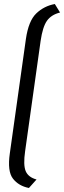

<svg xmlns="http://www.w3.org/2000/svg" viewBox="-20 -757 319 956"><path d="M29 6Q16 96 44.5 132.5Q73 169 124 179L161.9 136.7Q120.9 125.7 108 95.2Q95.1 64.7 105.1 -4.3L182.3 -553.7Q192.3 -622.7 213.6 -653.2Q235 -683.7 279 -694.7L253 -737Q199 -727 160.5 -690Q122 -653 109 -563Z"/></svg>

Font: Secuela ExtLt
Style: Italic
Weight: 200
Italic angle: -8°
Designer: Fernando Haro
Foundry: deFharo
Version: Version 1.704